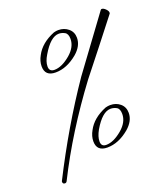

<svg xmlns="http://www.w3.org/2000/svg" viewBox="-120 -711 700 803"><g transform="rotate(-20 230.0 -309.5)"><path d="M32 7Q22 7 22 -3Q22 -6 23 -7Q74 -108 130.5 -204Q187 -300 248 -389L420 -623Q422 -626 425 -626Q433 -626 442 -617Q451 -608 451 -601Q451 -597 450 -596Q406 -539 361 -482Q316 -425 271 -368Q203 -277 145.5 -185Q88 -93 41 1Q38 7 32 7ZM154 -442Q107 -442 107 -486Q107 -509 120 -532Q144 -578 204 -602Q215 -605 224 -605Q250 -605 268.5 -589.5Q287 -574 287 -548Q287 -512 252 -482Q204 -442 154 -442ZM153 -454Q186 -454 225 -487Q260 -517 260 -553Q260 -576 247 -583Q234 -590 221 -590Q184 -590 146 -525Q130 -499 130 -477Q130 -454 153 -454ZM250 -73Q203 -73 203 -117Q203 -140 216 -163Q240 -209 300 -233Q311 -236 321 -236Q347 -236 365 -220.5Q383 -205 383 -179Q383 -143 348 -113Q300 -73 250 -73ZM249 -85Q282 -85 321 -118Q356 -148 356 -184Q356 -207 343.5 -214Q331 -221 317 -221Q280 -221 242 -156Q227 -129 227 -108Q227 -85 249 -85Z"/></g></svg>

Font: Ephesis
Style: Regular
Weight: 400
Designer: Robert E. Leuschke
Foundry: Robert E. Leuschke
Version: Version 1.010; ttfautohint (v1.8.3)